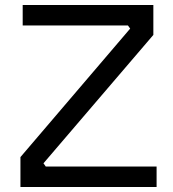

<svg xmlns="http://www.w3.org/2000/svg" viewBox="-20 -750 694 770"><path d="M608 0H62V-120L512 -647L511 -623L485 -659L502 -648H71V-730H595V-610L144 -83L143 -111L175 -66L150 -82H608Z"/></svg>

Font: Sora Variable
Style: Regular
Weight: 400
Designer: Jonathan Barnbrook, Julián Moncada
Foundry: Barnbrook Fonts
Version: Version 2.000